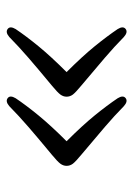

<svg xmlns="http://www.w3.org/2000/svg" viewBox="65 -514 388 558"><g transform="rotate(-90 259.0 -235.0)"><path d="M56 -235.5Q56 -245 62.2 -253.5Q68.5 -262 88.5 -278.5Q137.5 -319 169.2 -346.5Q201 -374 229.5 -402Q243.5 -414 253 -406.5Q262 -399.5 252.5 -383.5Q232 -353 202.5 -317Q173 -281 127.5 -235.5Q173 -190 202.5 -153.8Q232 -117.5 252.5 -87Q262 -71.5 253 -64Q243.5 -56.5 229.5 -69Q201 -97 169.2 -124.2Q137.5 -151.5 88.5 -192.5Q68.5 -209 62.2 -217.2Q56 -225.5 56 -235.5ZM257 -235.5Q257 -245 263.2 -253.5Q269.5 -262 289.5 -278.5Q338.5 -319 370.2 -346.5Q402 -374 430.5 -402Q444.5 -414 454 -406.5Q463 -399.5 453.5 -383.5Q433 -353 403.5 -317Q374 -281 328.5 -235.5Q374 -190 403.5 -153.8Q433 -117.5 453.5 -87Q463 -71.5 454 -64Q444.5 -56.5 430.5 -69Q402 -97 370.2 -124.2Q338.5 -151.5 289.5 -192.5Q269.5 -209 263.2 -217.2Q257 -225.5 257 -235.5Z"/></g></svg>

Font: Fraunces 9pt Soft Light
Style: Regular
Weight: 300
Version: Version 1.000;[0bf87f6ff]